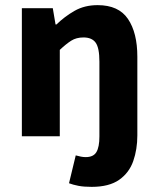

<svg xmlns="http://www.w3.org/2000/svg" viewBox="-20 -528 612 744"><path d="M335.1 196.1Q304.8 196.1 284 192.1Q263.3 188.1 247.4 182.1L273.5 74.1Q284.2 77.1 293.4 78.9Q302.6 80.8 312.3 80.8Q342 80.8 353.6 61.3Q365.2 41.8 365.2 0.8V-289.2Q365.2 -342.8 350.5 -362.9Q335.9 -382.9 303.5 -382.9Q275.8 -382.9 256.1 -370.4Q236.4 -358 211.7 -334.7V0H64.7V-496.1H184.6L195.2 -433.3H198.9Q230.3 -463.9 268.9 -486Q307.6 -508.1 358.3 -508.1Q439.7 -508.1 475.9 -454.6Q512.2 -401 512.2 -308V-3.5Q512.2 50.8 496.3 96.3Q480.4 141.7 441.6 168.9Q402.7 196.1 335.1 196.1Z"/></svg>

Font: Source Sans 3 Variable
Style: Regular
Weight: 200
Designer: Paul D. Hunt
Foundry: Adobe Systems Incorporated
Version: Version 3.026